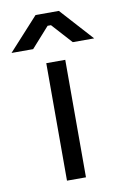

<svg xmlns="http://www.w3.org/2000/svg" viewBox="-131 -739 505 787"><g transform="rotate(-10 122.0 -345.5)"><path d="M83 0H162V-489H83ZM-50 -555H40L115 -639H129L205 -555H294L171 -691H74Z"/></g></svg>

Font: Meta Space
Style: Regular
Weight: 400
Designer: Meta Pool / Florian Karsten
Foundry: Meta Pool / Florian Karsten
Version: Version 2.000;Glyphs 3.1.1 (3137)